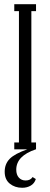

<svg xmlns="http://www.w3.org/2000/svg" viewBox="-20 -700 236 900"><path d="M148.9 -680.2V-647.9H127V-32.2H148.9V0H147.9Q56.2 30.8 56.2 95.2Q56.2 119.1 68.4 132.6Q80.6 146 100.1 146Q122.6 146 132.8 129.9L147.9 139.2Q141.6 159.7 124.3 169.9Q106.9 180.2 84 180.2Q49.8 180.2 25.9 160.9Q2 141.6 2 105Q2 68.4 25.6 44.4Q49.3 20.5 107.9 0H46.9V-32.2H68.8V-647.9H46.9V-680.2Z"/></svg>

Font: Margherita Light
Style: Regular
Weight: 300
Designer: James Puckett
Foundry: Dunwich Type Founders
Version: Version 1.008;hotconv 1.0.109;makeotfexe 2.5.65596